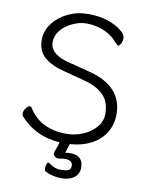

<svg xmlns="http://www.w3.org/2000/svg" viewBox="-98 -778 813 1053"><g transform="rotate(10 308.5 -251.5)"><path d="M227 184Q220 179 220 165.5Q220 152 225 141L230 132Q234 132 245 139Q274 160 305 160Q336 160 349 153.5Q362 147 362 128Q362 97 320 97Q306 97 286 101H281Q270 101 262 93.5Q254 86 254 79Q254 72 259 58Q271 30 274 12H268Q136 2 51 -94V-95Q47 -98 47 -110Q47 -122 59 -139Q71 -154 78.5 -154Q86 -154 89 -149Q156 -40 302 -40Q352 -40 395.5 -59Q439 -78 466.5 -110.5Q494 -143 494 -184Q494 -250 458 -287.5Q422 -325 352 -344L235 -375Q163 -392 121.5 -426.5Q80 -461 80 -526Q80 -572 110 -614Q140 -656 193 -682Q246 -708 307.5 -708Q369 -708 416.5 -692Q464 -676 492 -653Q520 -632 520 -611.5Q520 -591 512 -578.5Q504 -566 499 -566Q494 -566 489 -572L477 -583Q441 -628 371 -647Q341 -655 304.5 -655Q268 -655 228 -636Q188 -617 164.5 -587.5Q141 -558 141 -523Q141 -451 260 -425L369 -397Q555 -349 555 -192Q555 -135 526 -88Q483 -21 392 3Q365 10 335 12H331L317 55L315 64Q327 61 332 61H342Q415 61 415 129Q415 164 388.5 184.5Q362 205 316.5 205Q271 205 227 184Z"/></g></svg>

Font: LXGW WenKai TC Light
Style: Regular
Weight: 300
Designer: LXGW / Fontworks Inc.
Foundry: LXGW / Fontworks Inc.
Version: Version 1.330